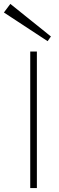

<svg xmlns="http://www.w3.org/2000/svg" viewBox="-64 -964 300 984"><path d="M91 0V-700H125V0ZM180 -753 -44 -900 -11 -944 197 -777Z"/></svg>

Font: Zen Kaku Gothic New Light
Style: Regular
Weight: 300
Designer: Yoshimichi Ohira
Foundry: Positype
Version: Version 1.002